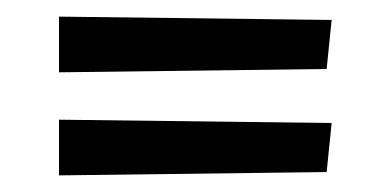

<svg xmlns="http://www.w3.org/2000/svg" viewBox="-20 -393 470 231"><path d="M51 -306V-373L379 -369L373 -310ZM51 -182V-249L379 -245L373 -186Z"/></svg>

Font: Ruluko
Style: Regular
Weight: 400
Designer: Ana Sanfelippo, Angelica Diaz, Meme Hernandez
Foundry: Ana Sanfelippo, Angelica Diaz y Meme Hernandez
Version: Version 1.001